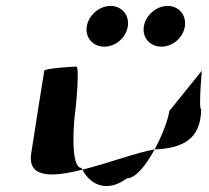

<svg xmlns="http://www.w3.org/2000/svg" viewBox="-20 -776 702 646"><path d="M85 -260C72 -175 157 -180 257 -205L254 -211C216 -211 227 -366 235 -416C236 -424 248 -552 237 -552C227 -552 130 -546 129 -538C129 -538 97 -340 85 -260ZM272 -687C266 -649 293 -619 331 -619C369 -619 404 -649 410 -687C416 -725 390 -756 352 -756C314 -756 278 -725 272 -687ZM257 -205C285 -153 341 -127 407 -176C437 -176 472 -221 500 -273C446 -265 345 -227 257 -205ZM464 -687C458 -649 485 -619 523 -619C561 -619 596 -649 602 -687C608 -725 582 -756 544 -756C506 -756 470 -725 464 -687ZM500 -273C506 -274 511 -274 516 -274C613 -282 655 -322 657 -408C647 -408 660 -546 659 -538L550 -403C546 -376 527 -322 500 -273Z"/></svg>

Font: Ampere
Style: Ita
Weight: 400
Version: Version 1